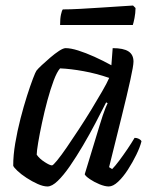

<svg xmlns="http://www.w3.org/2000/svg" viewBox="-20 -674 561 694"><path d="M151.5 0Q136.3 0 116.2 -9Q96 -18 76.1 -31Q56.1 -44 43 -56.5Q29.8 -69 27.8 -75Q27.6 -112 35.1 -156.3Q42.6 -200.7 54.1 -245.3Q65.6 -289.8 77.6 -327.4Q89.6 -365 99.1 -389.8Q108.6 -414.6 111.8 -418.6Q117 -425.4 131 -438.5Q144.9 -451.5 161.6 -465.8Q178.3 -480.1 193.5 -490.1Q208.7 -500 217.3 -500Q235.6 -500 262.7 -491.5Q289.7 -483 321.3 -468.8Q352.9 -454.5 382.6 -438.1L387.3 -500Q426.3 -500 444.4 -488.2Q462.5 -476.4 462.5 -451.3Q462.5 -436.4 451.1 -384.9Q439.8 -333.4 419.9 -253.3Q400.1 -173.1 374.3 -69.8L385.3 -62.8Q395.9 -73.4 410.5 -92.8Q425.1 -112.3 440.3 -134.7Q455.5 -157.1 466.5 -175.8Q475.3 -175.8 482.5 -171.9Q489.6 -168 491.4 -163.2Q486.2 -142.2 472.7 -114.6Q459.2 -87 442.2 -60.6Q425.2 -34.2 406.9 -17.1Q388.6 0 373.1 0Q359.2 0 339.6 -8Q320 -16.1 304.6 -26.6Q289.2 -37.2 286.2 -44L340.3 -221.6Q346.3 -241 351.6 -257.1Q357 -273.1 361.6 -284.4Q366.2 -295.7 369 -301L363.7 -304Q346.5 -270 325 -229Q303.5 -188 279.6 -147.5Q255.7 -107 232.6 -73.5Q209.4 -40 188.6 -20Q167.9 0 151.5 0ZM167.9 -76.2Q171.9 -76.2 186.5 -94.1Q201.1 -111.9 221.4 -141.5Q241.6 -171 264.8 -206.3Q288 -241.6 309.8 -277.3Q331.5 -313 349.1 -343.5Q366.7 -373.9 374.7 -392.4Q328.2 -408.4 281.8 -416.8Q235.5 -425.2 197.2 -426.9Q186 -414.6 174.2 -383.3Q162.5 -352 151.5 -311.6Q140.6 -271.2 131.9 -230.3Q123.1 -189.4 117.9 -158Q112.7 -126.6 112.7 -114.9Q122.2 -100.7 141.1 -88.5Q159.9 -76.2 167.9 -76.2ZM197.2 -583.6Q197.2 -607 200.4 -621.5Q203.5 -636 207.1 -640Q233.9 -640 270.4 -642Q306.9 -644 344.7 -646.5Q382.5 -649 413.6 -651Q444.7 -653 460.9 -654L469.9 -645Q469.7 -626.7 466.2 -608.9Q462.7 -591.1 460 -583.6Z"/></svg>

Font: Texturina Medium
Style: Italic
Weight: 500
Italic angle: -11°
Designer: Guillermo Torres Carreño
Foundry: Omnibus-Type
Version: Version 1.002